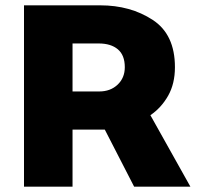

<svg xmlns="http://www.w3.org/2000/svg" viewBox="-20 -700 744 720"><path d="M350 -537H252V-357H352Q394 -357 421 -382.5Q448 -408 448 -448Q448 -493 422 -515Q396 -537 350 -537ZM70 0V-680H356Q469 -680 552.5 -625.5Q636 -571 636 -448Q636 -386 610.5 -341Q585 -296 544 -268L694 0H483L373 -214H252V0Z"/></svg>

Font: Palanquin Dark
Style: Bold
Weight: 700
Designer: Pria Ravichandran
Version: Version 1.000